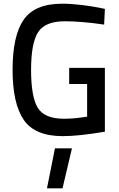

<svg xmlns="http://www.w3.org/2000/svg" viewBox="-20 -725 644 1038"><path d="M354 -271V-358H547V-13Q405 11 320 11Q168 11 108 -77.5Q48 -166 48 -347Q48 -532 108 -618.5Q168 -705 317 -705Q364 -705 421.5 -698Q479 -691 513 -684L547 -677L543 -592Q421 -610 330 -610Q224 -610 186 -551Q148 -492 148 -347Q148 -202 184 -142.5Q220 -83 327 -83Q342 -83 360 -84Q378 -85 393 -86.5Q408 -88 421 -90Q434 -92 442 -93Q450 -94 451 -94V-271ZM234 293 277 77H369L318 293Z"/></svg>

Font: TitilliumText22L Lt
Style: Medium
Weight: 500
Designer: Campivisivi
Foundry: Campivisivi
Version: 1.000